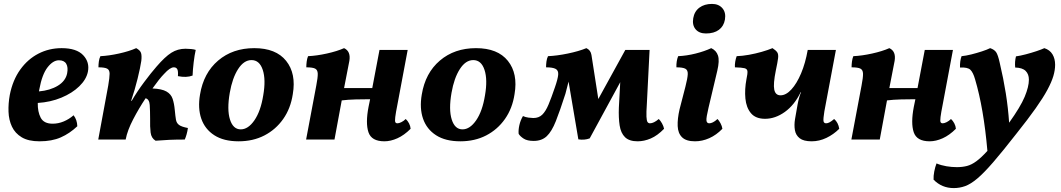

<svg xmlns="http://www.w3.org/2000/svg" viewBox="-20 -713 5423 981"><path d="M182 9Q125 9 91 -11.5Q57 -32 41 -66Q25 -100 23.5 -142Q22 -184 30 -228Q45 -304 83.5 -357.5Q122 -411 176.5 -439Q231 -467 295 -467Q371 -467 405 -431Q439 -395 429 -346Q421 -307 385 -272Q349 -237 293.5 -214Q238 -191 173 -187Q172 -142 188 -111.5Q204 -81 249 -81Q278 -81 305.5 -92.5Q333 -104 356 -124Q374 -101 375 -68Q336 -31 290.5 -11Q245 9 182 9ZM181 -257Q180 -251 179 -246Q236 -251 275.5 -275Q315 -299 323 -338Q329 -369 318.5 -387Q308 -405 281 -405Q251 -405 223 -369Q195 -333 181 -257Z M482 0 533 -276Q540 -317 540 -336.5Q540 -356 527 -362.5Q514 -369 483 -369Q483 -383 485 -398.5Q487 -414 493 -426Q536 -428 588 -439.5Q640 -451 676 -467Q696 -456 700.5 -442.5Q705 -429 702 -402Q697 -368 683 -311Q669 -254 650 -198H653Q681 -246 716.5 -293.5Q752 -341 780 -373Q823 -423 855.5 -443.5Q888 -464 928 -464Q941 -464 956.5 -462.5Q972 -461 980 -458Q974 -432 969.5 -394Q965 -356 964 -327Q933 -315 889 -324Q891 -349 886 -359Q881 -369 868 -369Q849 -369 819 -336Q807 -324 791.5 -304.5Q776 -285 759 -261Q807 -259 830.5 -245.5Q854 -232 862 -208Q870 -184 873 -151Q876 -119 879 -101.5Q882 -84 895 -74.5Q908 -65 940 -59Q938 -43 933.5 -27Q929 -11 924 0Q879 0 845 1.5Q811 3 775 6Q753 -7 749.5 -36Q746 -65 747 -106Q747 -147 745 -176.5Q743 -206 724 -211Q690 -160 660.5 -103.5Q631 -47 622 0Z M1199 9Q1123 9 1075 -22Q1027 -53 1008.5 -106.5Q990 -160 1002 -230Q1020 -340 1094.5 -403.5Q1169 -467 1279 -467Q1390 -467 1442 -402Q1494 -337 1476 -232Q1465 -159 1427 -105Q1389 -51 1331 -21Q1273 9 1199 9ZM1210 -52Q1248 -52 1280 -98.5Q1312 -145 1325 -226Q1339 -306 1322.5 -356Q1306 -406 1265 -406Q1226 -406 1196.5 -360Q1167 -314 1154 -239Q1139 -153 1155 -102.5Q1171 -52 1210 -52Z M1544 0 1596 -276Q1604 -317 1603.5 -336.5Q1603 -356 1590 -362.5Q1577 -369 1545 -369Q1545 -383 1547 -398.5Q1549 -414 1554 -426Q1598 -428 1650 -439.5Q1702 -451 1738 -467Q1773 -451 1765 -402L1738 -263H1882L1919 -458H2063L2011 -181Q2002 -136 1999.5 -115Q1997 -94 2000 -88.5Q2003 -83 2011 -83Q2019 -83 2031 -89Q2043 -95 2053 -105Q2063 -96 2070 -82.5Q2077 -69 2078 -55Q2045 -22 2010.5 -6.5Q1976 9 1944 9Q1878 9 1862.5 -37.5Q1847 -84 1863 -167L1871 -206Q1837 -206 1797.5 -205Q1758 -204 1726 -200L1689 0Z M2332 9Q2256 9 2208 -22Q2160 -53 2141.5 -106.5Q2123 -160 2135 -230Q2153 -340 2227.5 -403.5Q2302 -467 2412 -467Q2523 -467 2575 -402Q2627 -337 2609 -232Q2598 -159 2560 -105Q2522 -51 2464 -21Q2406 9 2332 9ZM2343 -52Q2381 -52 2413 -98.5Q2445 -145 2458 -226Q2472 -306 2455.5 -356Q2439 -406 2398 -406Q2359 -406 2329.5 -360Q2300 -314 2287 -239Q2272 -153 2288 -102.5Q2304 -52 2343 -52Z M3238 9Q3195 9 3173.5 -12Q3152 -33 3146 -72Q3140 -111 3142 -163L3149 -293L2993 -6Q2966 4 2935 -1L2885 -296L2869 -234Q2841 -147 2820 -94Q2799 -41 2773.5 -17Q2748 7 2707 7Q2674 7 2656 -4.5Q2638 -16 2630 -29Q2628 -48 2633.5 -73Q2639 -98 2652 -120Q2665 -114 2680.5 -112Q2696 -110 2705 -110Q2733 -110 2750.5 -127Q2768 -144 2782.5 -178.5Q2797 -213 2815 -266Q2830 -309 2832 -331Q2834 -353 2819 -361Q2804 -369 2770 -369Q2770 -383 2772 -398.5Q2774 -414 2780 -426Q2826 -428 2881.5 -439.5Q2937 -451 2976 -467Q2998 -457 3002 -432L3037 -207L3175 -458H3299L3285 -182Q3282 -138 3283 -117Q3284 -96 3288.5 -89.5Q3293 -83 3301 -83Q3320 -83 3346 -105Q3355 -96 3362.5 -82.5Q3370 -69 3373 -55Q3339 -20 3305 -5.5Q3271 9 3238 9Z M3531 9Q3486 9 3465 -11.5Q3444 -32 3442.5 -69Q3441 -106 3452 -154L3482 -270Q3493 -313 3494 -334Q3495 -355 3481.5 -362Q3468 -369 3436 -369Q3435 -401 3445 -426Q3489 -428 3534.5 -439.5Q3580 -451 3614 -467Q3640 -455 3648.5 -429Q3657 -403 3645 -352L3600 -162Q3588 -112 3589.5 -97.5Q3591 -83 3604 -83Q3612 -83 3622.5 -88Q3633 -93 3646 -105Q3654 -97 3661.5 -83Q3669 -69 3671 -55Q3640 -23 3604 -7Q3568 9 3531 9ZM3587 -542Q3552 -542 3534 -563.5Q3516 -585 3522 -620Q3528 -655 3553.5 -674Q3579 -693 3618 -693Q3652 -693 3671 -671Q3690 -649 3684 -613Q3678 -579 3653 -560.5Q3628 -542 3587 -542Z M4127 9Q4086 9 4066 -6.5Q4046 -22 4041.5 -48Q4037 -74 4042 -104L4055 -178Q4062 -217 4073 -242H4071Q4039 -176 3990 -141Q3941 -106 3889 -106Q3841 -106 3817 -134.5Q3793 -163 3788.5 -209.5Q3784 -256 3794 -309Q3800 -336 3799 -348.5Q3798 -361 3784 -364.5Q3770 -368 3735 -369Q3734 -382 3736.5 -397.5Q3739 -413 3744 -426Q3773 -427 3806.5 -433Q3840 -439 3871.5 -448Q3903 -457 3927 -467Q3944 -456 3951 -446Q3958 -436 3955.5 -415.5Q3953 -395 3944 -353Q3930 -284 3936 -255Q3942 -226 3968 -226Q3996 -226 4023.5 -256Q4051 -286 4073 -338Q4095 -390 4107 -458H4251L4192 -144Q4186 -107 4187.5 -95Q4189 -83 4201 -83Q4209 -83 4218.5 -88Q4228 -93 4242 -105Q4263 -87 4268 -55Q4239 -26 4202.5 -8.5Q4166 9 4127 9Z M4330 0 4382 -276Q4390 -317 4389.5 -336.5Q4389 -356 4376 -362.5Q4363 -369 4331 -369Q4331 -383 4333 -398.5Q4335 -414 4340 -426Q4384 -428 4436 -439.5Q4488 -451 4524 -467Q4559 -451 4551 -402L4524 -263H4668L4705 -458H4849L4797 -181Q4788 -136 4785.5 -115Q4783 -94 4786 -88.5Q4789 -83 4797 -83Q4805 -83 4817 -89Q4829 -95 4839 -105Q4849 -96 4856 -82.5Q4863 -69 4864 -55Q4831 -22 4796.5 -6.5Q4762 9 4730 9Q4664 9 4648.5 -37.5Q4633 -84 4649 -167L4657 -206Q4623 -206 4583.5 -205Q4544 -204 4512 -200L4475 0Z M5039 -467Q5060 -460 5069.5 -446.5Q5079 -433 5088 -392Q5107 -312 5119 -236.5Q5131 -161 5136 -86Q5194 -167 5215.5 -218.5Q5237 -270 5237 -306Q5237 -334 5220.5 -350.5Q5204 -367 5167 -368Q5164 -398 5171 -425Q5193 -428 5221.5 -435.5Q5250 -443 5275.5 -451.5Q5301 -460 5316 -467Q5344 -458 5357.5 -435.5Q5371 -413 5371 -382Q5371 -355 5362 -324.5Q5353 -294 5331.5 -254Q5310 -214 5271.5 -159.5Q5233 -105 5174 -31Q5103 60 5055 115.5Q5007 171 4973 199.5Q4939 228 4911 238Q4883 248 4853 248Q4792 248 4750 205Q4749 186 4753.5 163Q4758 140 4765 122Q4789 132 4816 136.5Q4843 141 4869 141Q4897 141 4920.5 135Q4944 129 4969 110.5Q4994 92 5025 58Q5006 -160 4962 -308Q4952 -343 4938 -356.5Q4924 -370 4885 -368Q4884 -402 4893 -426Q4915 -428 4943 -435Q4971 -442 4997 -450.5Q5023 -459 5039 -467Z"/></svg>

Font: Vollkorn
Style: Bold Italic
Weight: 700
Italic angle: -11°
Designer: Friedrich Althausen
Foundry: Friedrich Althausen
Version: Version 5.000; ttfautohint (v1.8.3)